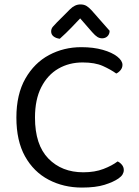

<svg xmlns="http://www.w3.org/2000/svg" viewBox="-20 -834 628 867"><path d="M533 -541Q533 -528 524.5 -517.5Q516 -507 505 -502Q480 -520 444.5 -536Q409 -552 353 -552Q292 -552 243.5 -524Q195 -496 166.5 -440.5Q138 -385 138 -303Q138 -180 198.5 -118Q259 -56 356 -56Q408 -56 447 -71Q486 -86 511 -105Q521 -101 530 -90.5Q539 -80 539 -66Q539 -56 533.5 -46.5Q528 -37 515 -28Q492 -12 452 0.5Q412 13 350 13Q267 13 199.5 -22.5Q132 -58 93 -128Q54 -198 54 -303Q54 -408 94.5 -479Q135 -550 201.5 -585.5Q268 -621 347 -621Q402 -621 444 -609Q486 -597 509.5 -578.5Q533 -560 533 -541ZM342 -751Q326 -734 302.5 -709.5Q279 -685 250 -659Q233 -661 222 -669.5Q211 -678 211 -692Q211 -704 218.5 -713Q226 -722 237 -733L296 -792Q318 -814 343 -814Q359 -814 370 -807.5Q381 -801 393 -788L475 -695Q475 -680 465.5 -670.5Q456 -661 441 -661Q430 -661 420 -667Q410 -673 396 -689Z"/></svg>

Font: Baloo Tammudu 2
Style: Regular
Weight: 400
Designer: Maithili Shingre, Omkar Shende and Ek Type
Foundry: Ek Type
Version: Version 1.700